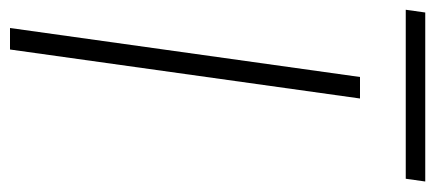

<svg xmlns="http://www.w3.org/2000/svg" viewBox="-273 -607 870 384"><g transform="rotate(90 162.0 -415.0)"><path d="M26 0 124 -700H167L69 0ZM-5 -830.5H333L327.5 -791.5H-10.5Z"/></g></svg>

Font: Urbanist ExtraLight
Style: Italic
Weight: 250
Version: Version 1.303